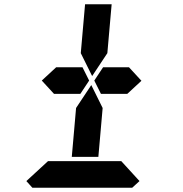

<svg xmlns="http://www.w3.org/2000/svg" viewBox="-20 -876 856 896"><path d="M582 -562 640 -499 574 -438H546H510H451L420 -500L461 -562H520H557ZM366 -731 377 -856H501L490 -731L481 -628L410 -521L357 -628ZM631 -31 597 0H426H302H131L103 -31L204 -124H229H313H437H521H546ZM365 -562 396 -500 355 -438H296H259H232L175 -500L242 -562H269H306ZM450 -269 439 -144H315L326 -269L335 -372L406 -479L459 -372Z"/></svg>

Font: DSEG14 Classic
Style: Bold Italic
Weight: 700
Italic angle: -5°
Designer: Keshikan(Twitter:@keshinomi_88pro)
Version: Version 0.46